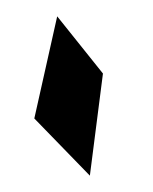

<svg xmlns="http://www.w3.org/2000/svg" viewBox="-20 -901 187 235"><path d="M22 -756 90 -686 106 -811 50 -881Z"/></svg>

Font: bitstorm
Style: ulcn
Weight: 400
Version: Version 0.2